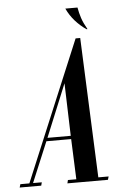

<svg xmlns="http://www.w3.org/2000/svg" viewBox="-114 -891 640 934"><g transform="rotate(-5 206.5 -424.0)"><path d="M334.5 -739Q305.5 -759 281.1 -786.2Q256.8 -813.5 240.8 -847.8H300.2Q305 -820.5 313.1 -795.9Q321.2 -771.2 339.5 -739ZM-56.2 0 -51.5 -16H-7.5L278 -699H300.5L329.2 -16H379.5L374.8 0H176.8L180.8 -16H221.8L213.8 -213H92.8L10.5 -16H53.2L49 0ZM205.2 -486.2 99.5 -229H213.2Z"/></g></svg>

Font: Emberly Black
Style: Italic
Weight: 900
Italic angle: -12°
Designer: Rajesh Rajput
Foundry: Rajesh Rajput
Version: Version 1.000